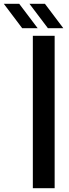

<svg xmlns="http://www.w3.org/2000/svg" viewBox="-117 -988 362 1008"><path d="M55.4 0V-800H169.9V0ZM-0.5 -840 -97 -968H-16.1L80.7 -840ZM134.5 -840 37.7 -968H118.9L215.4 -840Z"/></svg>

Font: Big Shoulders Stencil Text Thin
Style: Regular
Weight: 100
Designer: Patric King
Foundry: XO Type Co
Version: Version 2.001